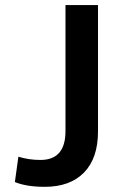

<svg xmlns="http://www.w3.org/2000/svg" viewBox="-20 -720 461 750"><path d="M362.8 -700.2V-206.1Q362.8 -102.1 308.3 -46.1Q253.9 9.8 154.8 9.8Q84 9.8 38.1 -8.8L51.8 -107.9Q92.3 -95.2 138.2 -95.2Q235.8 -95.2 235.8 -208V-700.2Z"/></svg>

Font: LT Hoop SemBd
Style: Regular
Weight: 600
Designer: Daniel Lyons
Foundry: LyonsType
Version: Version 1.000